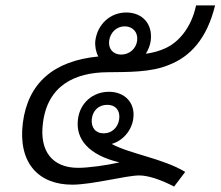

<svg xmlns="http://www.w3.org/2000/svg" viewBox="-20 -669 812 707"><path d="M621 18 662 -36C579 -86 459 -102 391 -139C432 -150 466 -189 471 -234C478 -289 441 -331 381 -331C323 -331 274 -291 267 -229C258 -157 306 -98 420 -71C372 -60 305 -51 268 -51C172 -51 125 -113 138 -215C155 -356 258 -402 375 -403C450 -404 536 -402 602 -430C680 -460 742 -526 772 -649H702C684 -565 636 -512 588 -491C566 -481 544 -475 517 -471C526 -486 533 -502 535 -519C543 -580 505 -623 445 -623C386 -623 339 -580 331 -519C329 -499 333 -478 342 -461C178 -445 83 -364 64 -216C46 -70 121 11 246 11C320 11 445 -23 493 -23C523 -23 570 -9 621 18ZM318 -231C322 -263 344 -283 375 -283C405 -283 423 -263 419 -231C415 -200 392 -178 362 -178C331 -178 315 -200 318 -231ZM382 -519C386 -550 410 -572 439 -572C469 -572 489 -550 485 -519C481 -489 456 -468 426 -468C397 -468 378 -489 382 -519Z"/></svg>

Font: TPK Tissa Web
Style: Italic
Weight: 400
Italic angle: -7°
Designer: Jacques Le Bailly, Suppakit Chalermlarp | Katatrad Co.,Ltd.
Foundry: Jacques Le Bailly, Cadson Demak Co.,Ltd.
Version: Version 5.000;Glyphs 3.1.2 (3151)